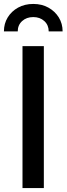

<svg xmlns="http://www.w3.org/2000/svg" viewBox="-46 -964 341 984"><path d="M178.7 -727.5V0H69.3V-727.5ZM124.5 -943.8Q168.5 -943.8 202.1 -925Q235.8 -906.2 255.4 -874.5Q274.9 -842.8 274.9 -803.2H203.6Q203.6 -835.4 181.2 -856Q158.7 -876.5 124.5 -876.5Q89.8 -876.5 67.4 -856Q44.9 -835.4 44.9 -803.2H-25.9Q-25.9 -842.8 -6.6 -874.5Q12.7 -906.2 46.6 -925Q80.6 -943.8 124.5 -943.8Z"/></svg>

Font: Inter 28pt Medium
Style: Regular
Weight: 500
Designer: Rasmus Andersson
Foundry: rsms
Version: Version 4.001;git-66647c0bb